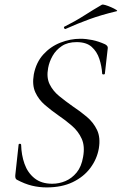

<svg xmlns="http://www.w3.org/2000/svg" viewBox="-20 -805 531 837"><path d="M183.2 12Q151 12 119.5 4.5Q88 -3 52.6 -22Q48.6 -25 47.4 -29.5Q46.2 -34 46.6 -41L61 -173.2Q61 -178.2 66.5 -178.2Q72 -178.2 72.2 -173.2Q73.2 -129.6 86.8 -90.9Q100.4 -52.2 130.3 -28.1Q160.2 -4 207.8 -4Q237.6 -4 265.3 -15.7Q293 -27.4 314 -52.8Q335 -78.2 342.2 -120.6Q350.8 -167.4 336.3 -199.8Q321.8 -232.2 293.7 -256.6Q265.6 -281 234 -302.4Q203 -324 175.7 -347.5Q148.4 -371 133.9 -402.8Q119.4 -434.6 127.4 -481Q137.6 -533.2 168.8 -567.6Q200 -602 243 -619Q286 -636 330.4 -636Q355 -636 382.2 -630.5Q409.4 -625 438 -612Q451.2 -605 449.8 -595L437.2 -484.2Q437 -480.4 431.3 -480.4Q425.6 -480.4 425.4 -484.2Q423.4 -516.8 413.1 -548.3Q402.8 -579.8 379.7 -600.6Q356.6 -621.4 313.8 -621.4Q275 -621.4 249.4 -604.2Q223.8 -587 209.2 -561.3Q194.6 -535.6 189.8 -508.4Q182 -467 196.4 -437.7Q210.8 -408.4 238 -386.2Q265.2 -364 295.8 -342.4Q328.8 -320.6 358 -296.1Q387.2 -271.6 403 -238.5Q418.8 -205.4 410.8 -157.6Q402.6 -111.2 373.7 -72.6Q344.8 -34 297.1 -11Q249.4 12 183.2 12ZM266.2 -679Q262.2 -677 259.7 -682.5Q257.2 -688 261.2 -689Q308.4 -712.6 346.8 -737.2Q385.2 -761.8 423.8 -784.2Q427.2 -786.6 439.5 -782.9Q451.8 -779.2 465.3 -773.2Q478.8 -767.2 486.5 -762.2Q494.2 -757.2 488.2 -756Q421.2 -740 369.2 -721Q317.2 -702 266.2 -679Z"/></svg>

Font: Cormorant Light
Style: Italic
Weight: 300
Italic angle: -10°
Designer: Christian Thalmann (Catharsis Fonts)
Foundry: Catharsis Fonts
Version: Version 4.000